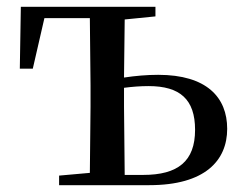

<svg xmlns="http://www.w3.org/2000/svg" viewBox="-20 -542 703 562"><path d="M153 0H417C580 0 645 -72 645 -165C645 -257 585 -323 443 -323C410 -323 376 -320 343 -315L345 -485L435 -494V-522H41L38 -341H76L110 -489H243L245 -292V-230L243 -36L153 -28ZM343 -285C366 -288 390 -290 415 -290C507 -290 551 -251 551 -162C551 -70 501 -30 399 -30H345L343 -230Z"/></svg>

Font: Noto Serif KR Medium
Style: Regular
Weight: 500
Designer: Ryoko NISHIZUKA 西塚涼子 (kana & ideographs); Frank Grießhammer (Latin, Greek & Cyrillic); Wenlong ZHANG 张文龙 (bopomofo); San
Foundry: Adobe
Version: Version 2.001;hotconv 1.1.0;makeotfexe 2.6.0